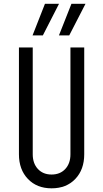

<svg xmlns="http://www.w3.org/2000/svg" viewBox="-20 -1008 561 1044"><path d="M438 -750V-169Q438 -86 389.5 -35Q341 16 260.5 16Q180.5 16 131.8 -35Q83 -86 83 -169V-750H158V-169Q158 -119.5 186 -89.2Q214 -59 260.5 -59Q307 -59 335 -89.2Q363 -119.5 363 -169V-750ZM157 -815.5 224.5 -987.5H301L213 -815.5ZM300.5 -815.5 368.5 -987.5H445L356.5 -815.5Z"/></svg>

Font: Mohave
Style: Regular
Weight: 400
Designer: Gumpita Rahayu
Foundry: Tokotype
Version: Version 2.003; ttfautohint (v1.8.3)